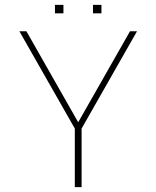

<svg xmlns="http://www.w3.org/2000/svg" viewBox="-20 -773 646 793"><path d="M207 -718V-753H242V-718ZM364 -718V-753H399V-718ZM289 0V-242L60 -644H89L303 -268L517 -644H546L317 -242V0Z"/></svg>

Font: Kanit Thin
Style: Regular
Weight: 250
Designer: Katatrad Team
Foundry: CadsonDemak
Version: Version 2.000; ttfautohint (v1.8.3)